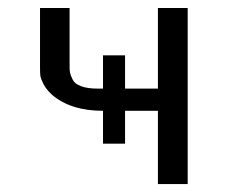

<svg xmlns="http://www.w3.org/2000/svg" viewBox="-20 -465 577 485"><path d="M81.1 -294.9V-444.8H155.8V-295.9Q155.8 -287.1 157 -281Q158.2 -274.9 163.6 -263.9Q168.9 -252.9 185.1 -247.1Q201.2 -241.2 226.1 -241.2H240.2V-325.2H295.9V-241.2H378.9V-444.8H454.1V0H378.9V-185.1H295.9V-102.1H240.2V-185.1Q158.2 -185.1 110.8 -226.1Q96.7 -239.3 89.8 -252.7Q83 -266.1 82 -272.9Q81.1 -279.8 81.1 -294.9Z"/></svg>

Font: CMU Sans Serif
Style: Medium
Weight: 500
Version: Version 0.7.0